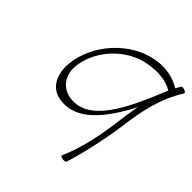

<svg xmlns="http://www.w3.org/2000/svg" viewBox="-207 -712 1123 1123"><g transform="rotate(45 354.5 -150.5)"><path d="M669 -542C662 -531 656 -521 650 -510C597 -543 530 -559 451 -545C275 -516 126 -347 109 -175C99 -84 135 -2 221 12C372 38 482 -102 573 -276C564 -227 557 -178 551 -131C535 -9 512 114 459 236C456 240 464 245 476 248C489 250 501 249 504 244C536 144 570 -9 588 -136C604 -266 630 -401 708 -525C712 -529 706 -536 695 -541C684 -545 673 -546 669 -542ZM253 -37C184 -49 142 -108 146 -181C156 -328 284 -471 436 -496C509 -509 579 -504 631 -472C632 -476 628 -465 624 -455C622 -452 621 -448 620 -445C532 -232 430 -7 253 -37Z"/></g></svg>

Font: Nupuram Thin Italic
Style: Regular
Weight: 100
Designer: Santhosh Thottingal (santhosh.thottingal@gmail.com)
Foundry: SMC
Version: Version 1.000